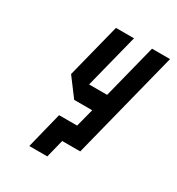

<svg xmlns="http://www.w3.org/2000/svg" viewBox="-145 -593 708 769"><g transform="rotate(30 209.0 -208.5)"><path d="M229.2 -83.3 250.8 -166.7H167.5L105 -250L168.3 -500H251.7L188.3 -250H271.7L335 -500H418.3L291.7 0H208.3L187.5 83.3H104.2L145.8 -83.3Z"/></g></svg>

Font: Yulong
Style: Italic
Weight: 400
Italic angle: -14.25°
Designer: GGBotNet
Foundry: f0n7.com
Version: 1.00